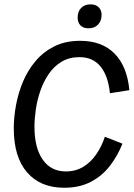

<svg xmlns="http://www.w3.org/2000/svg" viewBox="-20 -850 615 882"><path d="M275 12.5Q165.8 12.5 104.6 -57.9Q43.3 -128.3 43.3 -260.8Q43.3 -312.5 53.8 -368.3Q64.2 -424.2 86.2 -476.2Q108.3 -528.3 144.2 -570.4Q180 -612.5 230.4 -637.5Q280.8 -662.5 348.3 -662.5Q448.3 -662.5 506.3 -603.8Q564.2 -545 574.2 -435.8L485 -421.7Q476.7 -501.7 441.7 -544.6Q406.7 -587.5 345 -587.5Q297.5 -587.5 262.5 -566.2Q227.5 -545 203.8 -510Q180 -475 165.4 -432.9Q150.8 -390.8 144.6 -347.5Q138.3 -304.2 138.3 -267.5Q138.3 -170.8 176.2 -116.7Q214.2 -62.5 282.5 -62.5Q328.3 -62.5 363.3 -84.2Q398.3 -105.8 422.9 -142.1Q447.5 -178.3 461.7 -221.7L542.5 -190Q520.8 -135 485.4 -88.8Q450 -42.5 397.9 -15Q345.8 12.5 275 12.5ZM386.7 -720Q362.5 -720 349.6 -733.3Q336.7 -746.7 336.7 -769.2Q336.7 -796.7 352.5 -813.3Q368.3 -830 395.8 -830Q420 -830 433.3 -816.7Q446.7 -803.3 446.7 -781.7Q446.7 -754.2 430.4 -737.1Q414.2 -720 386.7 -720Z"/></svg>

Font: Familjen Grotesk
Style: Italic
Weight: 400
Italic angle: -9.46201°
Designer: Anders Wikstroem, Jonas Baeckman, Matilda Gysing, Kristian Moeller
Foundry: Familjen STHLM AB
Version: Version 2.000